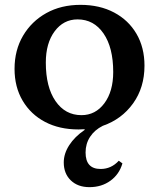

<svg xmlns="http://www.w3.org/2000/svg" viewBox="-20 -521 656 792"><path d="M304 13Q225 13 166 -18Q107 -49 73.5 -105.5Q40 -162 40 -237Q40 -314 75 -373.5Q110 -433 171 -467Q232 -501 312 -501Q391 -501 450.5 -469.5Q510 -438 543 -381.5Q576 -325 576 -250Q576 -160 529 -94.5Q482 -29 404 -2Q370 15 351.5 43.5Q333 72 333 108Q333 176 395 176Q439 176 470 142L485 153Q472 198 435.5 224.5Q399 251 349 251Q301 251 272 223Q243 195 243 149Q243 113 265.5 78Q288 43 329 15V12Q317 13 304 13ZM316 -46Q374 -46 410.5 -95Q447 -144 447 -224Q447 -325 407 -383Q367 -441 300 -441Q242 -441 205.5 -392Q169 -343 169 -263Q169 -162 209 -104Q249 -46 316 -46Z"/></svg>

Font: Platypi Medium
Style: Regular
Weight: 500
Designer: David Sargent
Foundry: Bolt Cutter Type
Version: Version 1.200; ttfautohint (v1.8.4.7-5d5b)